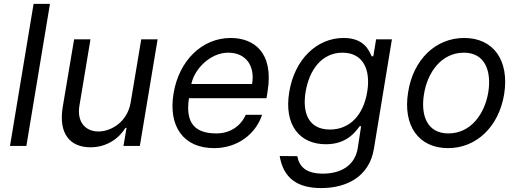

<svg xmlns="http://www.w3.org/2000/svg" viewBox="-20 -747 2654 983"><path d="M235.8 -727.3H152L31.2 0H115.1Z M649.1 -223C632.1 -120.7 546.9 -73.9 484.4 -73.9C414.8 -73.9 373.6 -125 386.4 -204.5L443.2 -545.5H359.4L301.1 -198.9C278.4 -59.7 340.9 7.1 443.2 7.1C525.6 7.1 588.1 -36.9 622.2 -92.3H627.8L612.2 0H696L786.9 -545.5H703.1Z M1076 11.4C1197.8 11.4 1290.1 -62.5 1321.7 -159.1H1237.9C1212 -99.4 1155.2 -63.9 1088.8 -63.9C983.7 -63.9 927.2 -110.8 947.4 -244.3H1344.5L1350.1 -279.8C1382.8 -483.3 1275.2 -552.6 1161.2 -552.6C1013.8 -552.6 896 -436.1 868.6 -268.5C840.6 -100.9 918.7 11.4 1076 11.4ZM959.5 -316.8C975.5 -394.2 1056.8 -477.3 1148.4 -477.3C1239.7 -477.3 1286.6 -409.1 1270.6 -316.8Z M1624.3 215.9C1756.4 215.9 1870.7 156.2 1894.2 15.6L1986.5 -545.5H1905.5L1891.3 -458.8H1882.8C1869.3 -487.2 1845.9 -552.6 1739.3 -552.6C1601.6 -552.6 1488.6 -443.2 1460.9 -276.3C1432.5 -105.1 1515.6 -8.5 1648.4 -8.5C1755 -8.5 1799 -71 1821.7 -100.9H1828.8L1811.8 9.9C1797.6 102.3 1723 142 1632.8 142C1542.6 142 1511.4 102.3 1502.1 52.6L1411.9 51.8C1431.1 166.9 1504.3 215.9 1624.3 215.9ZM1544.7 -277C1563.2 -387.8 1626.4 -477.3 1733.7 -477.3C1835.9 -477.3 1879.3 -394.9 1860.1 -277C1840.2 -156.2 1769.9 -83.8 1669 -83.8C1562.5 -83.8 1526.3 -165.5 1544.7 -277Z M2274.1 11.4C2418.7 11.4 2533.7 -98 2561.1 -264.2C2588.8 -437.5 2506.7 -552.6 2356.5 -552.6C2211.3 -552.6 2096.2 -443.2 2069.6 -275.6C2041.5 -103.7 2123.2 11.4 2274.1 11.4ZM2150.6 -264.2C2168.3 -376.4 2239.7 -477.3 2355.1 -477.3C2464.1 -477.3 2496.8 -382.1 2480.1 -275.6C2461.6 -163 2390.3 -63.9 2275.6 -63.9C2165.8 -63.9 2133.2 -157.7 2150.6 -264.2Z"/></svg>

Font: Margiela Sans
Style: Italic
Weight: 400
Italic angle: -9.39999°
Designer: Stefan Endress, Andreas Faust
Version: Version 1.100;FEAKit 1.0